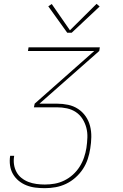

<svg xmlns="http://www.w3.org/2000/svg" viewBox="-20 -767 640 1002"><path d="M214 215Q189 215 164.5 212Q140 209 117.5 200Q95 191 77 176Q59 161 47.5 141Q36 121 32.5 96.5Q29 72 33 46Q33 46 33 46Q33 46 33 46H54Q54 46 54 46Q54 46 54 46Q50 69 53 90.5Q56 112 66 130.5Q76 149 92.5 162Q109 175 128.5 182.5Q148 190 170 193Q192 196 214 196Q240 196 265.5 191.5Q291 187 315.5 175Q340 163 360.5 144.5Q381 126 395.5 103Q410 80 418.5 55Q427 30 431 5Q435 -22 436 -49Q437 -76 430.5 -100.5Q424 -125 410.5 -146.5Q397 -168 376 -182Q355 -196 329.5 -201.5Q304 -207 277 -207H157L161 -226L472 -501H126L129 -520H501L498 -501L186 -226H277Q307 -226 335.5 -220Q364 -214 387.5 -198.5Q411 -183 427 -160Q443 -137 450 -109.5Q457 -82 456.5 -52Q456 -22 451 8Q447 35 438 62.5Q429 90 413 114.5Q397 139 374 159.5Q351 180 324.5 192.5Q298 205 270 210Q242 215 214 215ZM331 -596 232 -734 250 -746 345 -609 484 -747 500 -733 354 -596Z"/></svg>

Font: Iosevka SS04 Th Ex Obl
Style: Regular
Weight: 100
Width: 7
Italic angle: -9°
Monospace: yes
Designer: Belleve Invis
Foundry: Belleve Invis
Version: Version 19.0.0; ttfautohint (v1.8.4)